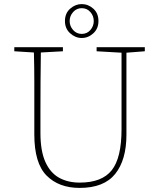

<svg xmlns="http://www.w3.org/2000/svg" viewBox="-20 -907 777 940"><path d="M453 -656V-676H689V-656L599 -649V-248Q599 -124 544 -55.5Q489 13 370 13Q268 13 208 -47.5Q148 -108 148 -249V-361Q148 -434 148 -506Q148 -578 146 -650L50 -656V-676H288V-656L180 -650Q179 -578 178.5 -506.5Q178 -435 178 -361V-256Q178 -168 202 -114.5Q226 -61 269 -37Q312 -13 370 -13Q479 -13 527 -73.5Q575 -134 575 -274V-649ZM380 -741Q406 -741 422.5 -760Q439 -779 439 -804Q439 -829 422.5 -848Q406 -867 380 -867Q355 -867 338 -848Q321 -829 321 -804Q321 -779 338 -760Q355 -741 380 -741ZM380 -721Q349 -721 323.5 -744Q298 -767 298 -804Q298 -842 323.5 -864.5Q349 -887 380 -887Q412 -887 437 -864.5Q462 -842 462 -804Q462 -767 437 -744Q412 -721 380 -721Z"/></svg>

Font: Source Serif 4 ExtraLight
Style: Regular
Weight: 200
Designer: Frank Grießhammer
Foundry: Adobe
Version: Version 4.005;hotconv 1.1.0;makeotfexe 2.6.0